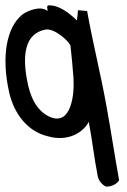

<svg xmlns="http://www.w3.org/2000/svg" viewBox="-32 -506 473 714"><path d="M2 -163C20 -82 72 -16 147 1C220 22 278 -13 298 -53C311 14 318 80 331 147C334 166 349 183 363 188C385 188 404 177 411 164C394 71 381 -18 364 -111C342 -234 313 -346 292 -465L258 -468C257 -455 256 -442 254 -430C223 -460 185 -488 148 -486C140 -485 145 -473 145 -465C118 -488 64 -463 50 -451C-7 -404 -28 -297 2 -163ZM68 -211C52 -299 59 -381 137 -396C169 -402 221 -356 230 -337C235 -295 238 -256 241 -219C246 -156 233 -35 152 -72C102 -95 79 -149 68 -211Z"/></svg>

Font: Snowfall
Style: OpObl
Weight: 400
Designer: Jasper
Foundry: Cannot Into Space Fonts
Version: Version 0.9